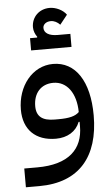

<svg xmlns="http://www.w3.org/2000/svg" viewBox="-61 -719 582 999"><g transform="rotate(-5 230.0 -219.5)"><path d="M122 -467H333V-535H267C222 -535 196 -551 196 -578C196 -596 213 -610 237 -610C255 -610 272 -601 285 -587L324 -636C306 -662 269 -679 237 -679C182 -679 142 -639 142 -586C142 -567 150 -548 160 -535L159 -531H122ZM33 240H103C312 240 417 113 417 -102C417 -281 346 -387 229 -387C121 -387 42 -287 42 -164C42 -60 105 2 211 2C271 2 317 -26 336 -75H341V-52C341 68 265 142 101 142H33ZM233 -98H213C149 -98 118 -122 118 -176C118 -243 157 -289 222 -289C293 -289 340 -225 341 -126C321 -106 289 -98 233 -98Z"/></g></svg>

Font: IBM Plex Arabic Text
Style: Regular
Weight: 450
Designer: Mike Abbink, Paul van der Laan, Pieter van Rosmalen, Wael Morcos, Khajak Apelian
Foundry: Bold Monday
Version: Version 1.0